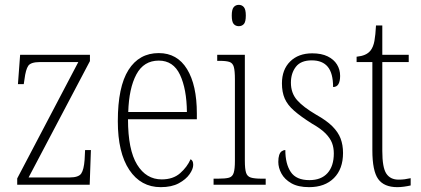

<svg xmlns="http://www.w3.org/2000/svg" viewBox="-20 -762 1736 792"><path d="M51 0V-26L303 -506H145Q107 -506 96.5 -490.5Q86 -475 81 -435L78 -415H54L63 -536H351V-510L98 -30H267Q304 -30 315 -46Q326 -62 329 -103L331 -143H355L350 0Z M643 10Q561 10 513.5 -61Q466 -132 466 -262Q466 -404 510 -473.5Q554 -543 635 -543Q711 -543 751.5 -477Q792 -411 792 -294V-270H508Q508 -144 545.5 -83Q583 -22 647 -22Q694 -22 723 -47.5Q752 -73 766 -105Q771 -103 774 -97.5Q777 -92 777 -82Q777 -65 762 -43.5Q747 -22 717.5 -6Q688 10 643 10ZM751 -300Q750 -395 722.5 -453.5Q695 -512 635 -512Q573 -512 542.5 -455Q512 -398 509 -300Z M861 0V-25H880Q910 -25 924.5 -29Q939 -33 944 -49Q949 -65 949 -98V-435Q949 -470 944.5 -486Q940 -502 926.5 -506.5Q913 -511 886 -511H876V-536H990V-99Q990 -65 995 -49.5Q1000 -34 1015 -29.5Q1030 -25 1059 -25H1076V0ZM965 -654Q952 -654 944 -663Q936 -672 936 -698Q936 -723 944 -732.5Q952 -742 965 -742Q978 -742 986 -732.5Q994 -723 994 -698Q994 -672 986 -663Q978 -654 965 -654Z M1255 10Q1210 10 1182 -6Q1154 -22 1141 -46Q1128 -70 1128 -94Q1128 -111 1131.5 -122Q1135 -133 1142 -138Q1149 -143 1157 -143Q1157 -86 1179.5 -52.5Q1202 -19 1256 -19Q1305 -19 1331 -48Q1357 -77 1357 -129Q1357 -153 1349.5 -172.5Q1342 -192 1323 -211.5Q1304 -231 1267 -252Q1221 -281 1193.5 -305Q1166 -329 1154.5 -355.5Q1143 -382 1143 -418Q1143 -475 1177 -508.5Q1211 -542 1268 -542Q1306 -542 1331.5 -529.5Q1357 -517 1370 -496Q1383 -475 1383 -449Q1383 -427 1376 -415Q1369 -403 1354 -403Q1354 -460 1332 -486.5Q1310 -513 1266 -513Q1221 -513 1200.5 -486.5Q1180 -460 1180 -421Q1180 -378 1205.5 -349Q1231 -320 1284 -289Q1327 -265 1351 -241Q1375 -217 1385 -190.5Q1395 -164 1395 -131Q1395 -65 1357.5 -27.5Q1320 10 1255 10Z M1619 10Q1564 10 1540 -23.5Q1516 -57 1516 -142V-506H1451V-528Q1471 -530 1485 -536Q1499 -542 1508 -553Q1520 -568 1524.5 -593Q1529 -618 1531 -657H1557V-536H1666V-506H1557V-139Q1557 -71 1573.5 -46Q1590 -21 1624 -21Q1638 -21 1649 -22.5Q1660 -24 1674 -27V3Q1661 6 1646.5 8Q1632 10 1619 10Z"/></svg>

Font: Noto Serif Khmer Condensed ExtraLight
Style: Regular
Weight: 250
Width: 3
Designer: Danh Hong and the Monotype Design Team
Foundry: Monotype Imaging Inc.
Version: Version 2.004